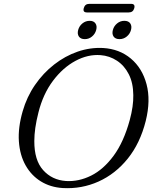

<svg xmlns="http://www.w3.org/2000/svg" viewBox="-20 -962 806 996"><path d="M515 -713Q599.5 -708 658.8 -658.2Q718 -608.5 740.2 -525Q762.5 -441.5 736 -334.5Q707 -219 642.8 -139.2Q578.5 -59.5 491 -20.2Q403.5 19 305.5 13.5Q241.5 9.5 192 -21Q142.5 -51.5 112.8 -104.2Q83 -157 78 -228.2Q73 -299.5 97.5 -384.5Q119 -459.5 161.5 -521.2Q204 -583 260.8 -627.2Q317.5 -671.5 382.5 -694Q447.5 -716.5 515 -713ZM322.5 -23Q388.5 -19 452.8 -51Q517 -83 569.5 -154.2Q622 -225.5 653 -339Q663 -376 667.5 -408.2Q672 -440.5 671.5 -468.5Q671 -532 648 -577Q625 -622 586.5 -647.2Q548 -672.5 501.5 -676Q436 -681 371 -646Q306 -611 254.8 -542.8Q203.5 -474.5 179.5 -379Q168.5 -336 163.2 -299Q158 -262 158 -230.5Q157.5 -131 203.8 -79.5Q250 -28 322.5 -23ZM420 -759Q398.5 -759 389.2 -772.5Q380 -786 385.5 -806.5Q391 -827 407.5 -840.5Q424 -854 445.5 -854Q466 -854 475.2 -840.5Q484.5 -827 479 -806.5Q473.5 -786 457.2 -772.5Q441 -759 420 -759ZM600 -759Q578.5 -759 569.2 -772.5Q560 -786 565.5 -806.5Q571 -827 587.5 -840.5Q604 -854 625 -854Q646.5 -854 655.8 -840.5Q665 -827 659.5 -806.5Q654 -786 637.5 -772.5Q621 -759 600 -759ZM414.5 -919.5Q420.5 -942 443 -942H660Q682.5 -942 676.5 -919.5Q670.5 -897.5 648 -897.5H431Q408.5 -897.5 414.5 -919.5Z"/></svg>

Font: Fraunces 9pt S050 Light
Style: Italic
Weight: 300
Italic angle: -16°
Version: Version 1.000; ttfautohint (v1.8.3)